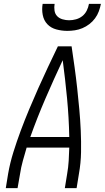

<svg xmlns="http://www.w3.org/2000/svg" viewBox="-20 -975 543 995"><path d="M10 0 22 -74Q32 -131 49.5 -187Q67 -243 87.5 -298Q108 -353 131 -408Q154 -463 178.5 -518Q203 -573 228.5 -627Q254 -681 280 -735H351Q359 -681 366.5 -627Q374 -573 380 -518Q386 -463 391 -408.5Q396 -354 398.5 -298Q401 -242 400 -186Q399 -130 389 -74L377 0H316L328 -74Q334 -108 336 -142Q338 -176 339 -210H118Q108 -176 98.5 -142Q89 -108 84 -74L71 0ZM339 -265Q337 -366 327.5 -465.5Q318 -565 305 -663Q259 -565 216 -465.5Q173 -366 137 -265ZM329 -815Q300 -815 272 -822.5Q244 -830 225.5 -849.5Q207 -869 201.5 -897.5Q196 -926 201 -955H263Q260 -938 262.5 -920.5Q265 -903 276 -891.5Q287 -880 304 -875Q321 -870 338 -870Q356 -870 374 -875Q392 -880 406.5 -891.5Q421 -903 429.5 -920Q438 -937 441 -955H503Q499 -935 492 -916Q485 -897 472.5 -880Q460 -863 443 -850Q426 -837 407 -829Q388 -821 368 -818Q348 -815 329 -815Z"/></svg>

Font: Iosevka Curly Light Oblique
Style: Regular
Weight: 300
Italic angle: -9°
Monospace: yes
Designer: Belleve Invis
Foundry: Belleve Invis
Version: Version 11.1.0; ttfautohint (v1.8.3)